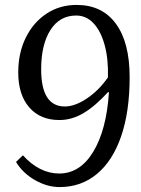

<svg xmlns="http://www.w3.org/2000/svg" viewBox="-20 -745 574 779"><path d="M222 14Q171 14 121.5 -14.5Q72 -43 45 -88L73 -115Q105 -79 142.5 -60Q180 -41 220 -41Q305 -41 358.5 -129.5Q412 -218 422 -370L419 -372Q367 -315 319.5 -286.5Q272 -258 221 -258Q143 -258 98.5 -309.5Q54 -361 54 -451Q54 -530 84.5 -592Q115 -654 168.5 -689.5Q222 -725 291 -725Q394 -725 450 -649Q506 -573 506 -432Q506 -292 471.5 -192Q437 -92 373 -39Q309 14 222 14ZM243 -313Q284 -313 332.5 -345.5Q381 -378 418 -431Q420 -506 404.5 -562.5Q389 -619 359.5 -650.5Q330 -682 289 -682Q222 -682 184.5 -623Q147 -564 147 -464Q147 -313 243 -313Z"/></svg>

Font: Literata 36pt
Style: Italic
Weight: 400
Italic angle: -2°
Designer: Latin by Veronika Burian and Jose Scaglione. Greek by Irene Vlachou. Cyrillic by Vera Evstafieva
Foundry: TypeTogether
Version: Version 3.002